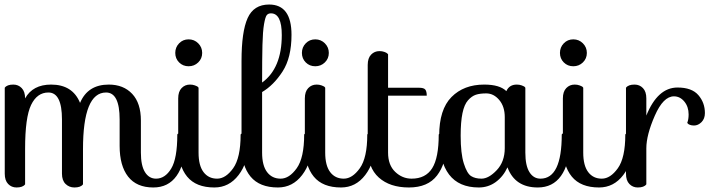

<svg xmlns="http://www.w3.org/2000/svg" viewBox="-20 -826 3176 849"><path d="M254 -58V-298Q254 -417 194 -417Q144 -417 117.5 -362Q91 -307 91 -168V-11Q81 3 53 3Q31 3 16 -12.5Q1 -28 1 -58V-438Q11 -452 39 -452Q61 -452 76 -436.5Q91 -421 91 -391Q125 -452 206 -452Q301 -452 334 -371Q368 -452 461 -452Q526 -452 564.5 -411Q603 -370 603 -293V-151Q603 -94 621 -65Q639 -36 670 -36Q710 -36 737 -80.5Q764 -125 764 -231Q765 -237 779 -237Q797 -237 797 -184Q797 -99 760.5 -48Q724 3 658 3Q584 3 546.5 -45Q509 -93 509 -181V-298Q509 -417 449 -417Q347 -417 347 -166V-11Q337 3 309 3Q286 3 270 -12.5Q254 -28 254 -58Z M772 -550Q755 -567 755 -592Q755 -617 772 -634.5Q789 -652 814 -652Q839 -652 856.5 -634.5Q874 -617 874 -592Q874 -567 856.5 -550Q839 -533 814 -533Q789 -533 772 -550ZM1044 -231Q1046 -237 1059 -237Q1077 -237 1077 -184Q1077 -107 1035 -52Q993 3 928 3Q847 3 807.5 -45Q768 -93 768 -181V-391Q768 -421 783 -436.5Q798 -452 820 -452Q832 -452 841.5 -448.5Q851 -445 855 -442L858 -438V-151Q858 -94 880 -65Q902 -36 940 -36Q978 -36 1011 -82Q1044 -128 1044 -231Z M1325 -231Q1327 -237 1340 -237Q1358 -237 1358 -184Q1358 -107 1316 -52Q1274 3 1209 3Q1128 3 1088 -45Q1048 -93 1048 -181V-557Q1048 -686 1075 -746Q1102 -806 1170 -806Q1269 -806 1269 -672Q1269 -571 1229.5 -510Q1190 -449 1139 -419V-151Q1139 -94 1161 -65Q1183 -36 1221 -36Q1259 -36 1292 -82Q1325 -128 1325 -231ZM1139 -461Q1226 -524 1226 -671Q1226 -767 1178 -767Q1166 -767 1159.5 -759Q1153 -751 1147.5 -719Q1142 -687 1140.5 -627Q1139 -567 1139 -461Z M1332 -550Q1315 -567 1315 -592Q1315 -617 1332 -634.5Q1349 -652 1374 -652Q1399 -652 1416.5 -634.5Q1434 -617 1434 -592Q1434 -567 1416.5 -550Q1399 -533 1374 -533Q1349 -533 1332 -550ZM1604 -231Q1606 -237 1619 -237Q1637 -237 1637 -184Q1637 -107 1595 -52Q1553 3 1488 3Q1407 3 1367.5 -45Q1328 -93 1328 -181V-391Q1328 -421 1343 -436.5Q1358 -452 1380 -452Q1392 -452 1401.5 -448.5Q1411 -445 1415 -442L1418 -438V-151Q1418 -94 1440 -65Q1462 -36 1500 -36Q1538 -36 1571 -82Q1604 -128 1604 -231Z M1867 -403H1696V-151Q1696 -96 1727.5 -66Q1759 -36 1800 -36Q1862 -36 1891 -82Q1920 -128 1920 -231Q1922 -237 1935 -237Q1953 -237 1953 -184Q1953 -103 1912.5 -50Q1872 3 1788 3Q1704 3 1655 -41Q1606 -85 1606 -172V-539Q1606 -569 1621 -584.5Q1636 -600 1658 -600Q1670 -600 1679.5 -596.5Q1689 -593 1692 -590L1696 -586V-438H1833Q1854 -438 1860.5 -430Q1867 -422 1867 -403Z M2464 -231Q2465 -237 2479 -237Q2497 -237 2497 -184Q2497 -99 2460.5 -48Q2424 3 2358 3Q2257 3 2224 -86Q2205 -45 2172 -21Q2139 3 2097 3Q1922 3 1922 -226Q1922 -342 1976.5 -397Q2031 -452 2121 -452Q2190 -452 2219 -423Q2232 -452 2265 -452Q2277 -452 2286.5 -448.5Q2296 -445 2300 -442L2303 -438V-151Q2303 -94 2321 -65Q2339 -36 2370 -36Q2464 -36 2464 -231ZM2109 -36Q2141 -36 2176.5 -73.5Q2212 -111 2212 -171V-308Q2212 -355 2187.5 -384Q2163 -413 2130 -413Q2102 -413 2084 -407Q2066 -401 2049.5 -382.5Q2033 -364 2025 -325.5Q2017 -287 2017 -226Q2017 -147 2031 -103Q2045 -59 2063 -47.5Q2081 -36 2109 -36Z M2473 -550Q2456 -567 2456 -592Q2456 -617 2473 -634.5Q2490 -652 2515 -652Q2540 -652 2557.5 -634.5Q2575 -617 2575 -592Q2575 -567 2557.5 -550Q2540 -533 2515 -533Q2490 -533 2473 -550ZM2745 -231Q2747 -237 2760 -237Q2778 -237 2778 -184Q2778 -107 2736 -52Q2694 3 2629 3Q2548 3 2508.5 -45Q2469 -93 2469 -181V-391Q2469 -421 2484 -436.5Q2499 -452 2521 -452Q2533 -452 2542.5 -448.5Q2552 -445 2556 -442L2559 -438V-151Q2559 -94 2581 -65Q2603 -36 2641 -36Q2679 -36 2712 -82Q2745 -128 2745 -231Z M2838 -170V-11Q2828 3 2800 3Q2778 3 2763 -12.5Q2748 -28 2748 -58V-438Q2758 -452 2786 -452Q2808 -452 2823 -436.5Q2838 -421 2838 -391V-315Q2888 -439 2976 -439Q3039 -439 3068 -405.5Q3097 -372 3097 -326Q3097 -301 3082 -286Q3067 -271 3049 -271Q3038 -271 3030.5 -274Q3023 -277 3021 -280L3019 -283Q3025 -298 3025 -320Q3025 -354 3006 -377Q2987 -400 2960 -400Q2913 -400 2875.5 -314.5Q2838 -229 2838 -170Z"/></svg>

Font: Sofia
Style: Regular
Weight: 400
Designer: Paula Nazal and Daniel Hernndez
Foundry: Paula Nazal, Daniel Hernndez
Version: Version 1.001